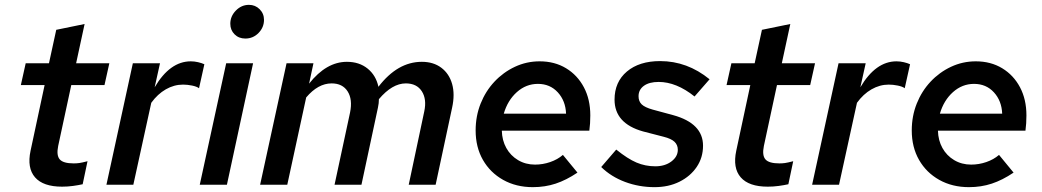

<svg xmlns="http://www.w3.org/2000/svg" viewBox="-20 -762 4298 792"><path d="M236 8Q158 8 124.5 -30.5Q91 -69 106 -140L164 -411H66L86 -501H182L212 -639L329 -663L294 -501H431L411 -411H274L220 -160Q212 -121 226.5 -104.5Q241 -88 284 -88Q296 -88 307 -89.5Q318 -91 341 -97L321 -2Q303 2 281 5Q259 8 236 8Z M419 0 528 -501H640L618 -402Q681 -509 767 -509Q782 -509 797 -505.5Q812 -502 823 -497L801 -398Q792 -405 772.5 -409Q753 -413 735 -413Q698 -413 664 -393.5Q630 -374 604 -338L530 0Z M992 -603Q965 -603 947.5 -620.5Q930 -638 930 -664Q930 -695 953 -718.5Q976 -742 1007 -742Q1033 -742 1051 -724Q1069 -706 1069 -680Q1069 -649 1046.5 -626Q1024 -603 992 -603ZM804 0 913 -501H1024L916 0Z M1053 0 1162 -501H1273L1255 -417Q1326 -507 1411 -507Q1462 -507 1496.5 -479Q1531 -451 1541 -404Q1620 -507 1720 -507Q1768 -507 1800.5 -482.5Q1833 -458 1845 -415.5Q1857 -373 1845 -318L1777 0H1666L1730 -302Q1741 -353 1720 -385.5Q1699 -418 1654 -418Q1598 -418 1543 -353Q1543 -345 1542 -336Q1541 -327 1539 -318L1471 0H1360L1424 -298Q1435 -352 1414 -385Q1393 -418 1348 -418Q1292 -418 1243 -360L1165 0Z M2178 10Q2109 10 2055.5 -20Q2002 -50 1972 -102.5Q1942 -155 1942 -224Q1942 -283 1962.5 -334.5Q1983 -386 2019.5 -425Q2056 -464 2104 -486.5Q2152 -509 2206 -509Q2268 -509 2315 -480.5Q2362 -452 2388.5 -402Q2415 -352 2415 -286Q2415 -269 2414 -253.5Q2413 -238 2411 -223H2050Q2051 -183 2068.5 -151.5Q2086 -120 2117 -101.5Q2148 -83 2187 -83Q2219 -83 2249.5 -93.5Q2280 -104 2302 -123L2362 -50Q2316 -19 2272 -4.5Q2228 10 2178 10ZM2058 -293H2315Q2313 -346 2281 -381Q2249 -416 2199 -416Q2150 -416 2112 -382Q2074 -348 2058 -293Z M2680 10Q2616 10 2558.5 -11.5Q2501 -33 2460 -73L2522 -145Q2569 -107 2605.5 -91.5Q2642 -76 2683 -76Q2723 -76 2749.5 -96Q2776 -116 2776 -144Q2776 -164 2762.5 -177Q2749 -190 2717 -198L2632 -220Q2515 -253 2515 -351Q2515 -424 2566 -467Q2617 -510 2703 -510Q2815 -510 2907 -435L2845 -364Q2770 -424 2697 -424Q2658 -424 2636 -408Q2614 -392 2614 -365Q2614 -344 2627 -331.5Q2640 -319 2672 -310L2757 -287Q2880 -253 2880 -161Q2880 -112 2854 -73.5Q2828 -35 2783 -12.5Q2738 10 2680 10Z M3147 8Q3069 8 3035.5 -30.5Q3002 -69 3017 -140L3075 -411H2977L2997 -501H3093L3123 -639L3240 -663L3205 -501H3342L3322 -411H3185L3131 -160Q3123 -121 3137.5 -104.5Q3152 -88 3195 -88Q3207 -88 3218 -89.5Q3229 -91 3252 -97L3232 -2Q3214 2 3192 5Q3170 8 3147 8Z M3330 0 3439 -501H3551L3529 -402Q3592 -509 3678 -509Q3693 -509 3708 -505.5Q3723 -502 3734 -497L3712 -398Q3703 -405 3683.5 -409Q3664 -413 3646 -413Q3609 -413 3575 -393.5Q3541 -374 3515 -338L3441 0Z M3977 10Q3908 10 3854.5 -20Q3801 -50 3771 -102.5Q3741 -155 3741 -224Q3741 -283 3761.5 -334.5Q3782 -386 3818.5 -425Q3855 -464 3903 -486.5Q3951 -509 4005 -509Q4067 -509 4114 -480.5Q4161 -452 4187.5 -402Q4214 -352 4214 -286Q4214 -269 4213 -253.5Q4212 -238 4210 -223H3849Q3850 -183 3867.5 -151.5Q3885 -120 3916 -101.5Q3947 -83 3986 -83Q4018 -83 4048.5 -93.5Q4079 -104 4101 -123L4161 -50Q4115 -19 4071 -4.5Q4027 10 3977 10ZM3857 -293H4114Q4112 -346 4080 -381Q4048 -416 3998 -416Q3949 -416 3911 -382Q3873 -348 3857 -293Z"/></svg>

Font: Red Hat Text Medium
Style: Italic
Weight: 500
Italic angle: -12°
Designer: Pentagram, MCKL
Foundry: Pentagram, MCKL
Version: Version 1.023; ttfautohint (v1.8.3)